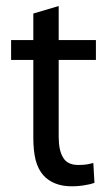

<svg xmlns="http://www.w3.org/2000/svg" viewBox="-20 -620 371 650"><path d="M92.8 -574.2C135.7 -587.2 164.4 -595.7 178.7 -599.6V-484.4H304.7V-417H178.7V-156.2C178.7 -126.3 183.6 -103.2 193.4 -86.9C203.1 -70 220.4 -61.5 245.1 -61.5C256.8 -61.5 266.6 -62.2 274.4 -63.5C282.2 -64.8 289.4 -66.4 295.9 -68.4C297.9 -38.4 299.2 -16 299.8 -1C291.3 2.3 280.6 4.9 267.6 6.8C253.9 9.4 238.6 10.7 221.7 10.7C201.5 10.7 183.3 7.5 167 1C150.7 -5.5 137.4 -14.6 127 -26.4C115.2 -39.4 106.4 -56.6 100.6 -78.1C95.4 -99.6 92.8 -124.7 92.8 -153.3V-417H17.6V-484.4H92.8Z"/></svg>

Font: ImmaginiFont
Style: Regular
Weight: 400
Version: Version 1.0